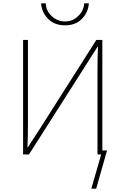

<svg xmlns="http://www.w3.org/2000/svg" viewBox="-20 -931 757 1157"><path d="M227.5 -911.1H255.9Q256.8 -866.2 291.5 -834Q326.2 -801.8 372.1 -801.8Q418.9 -801.8 452.1 -835Q485.4 -868.2 487.3 -911.1H515.6Q511.7 -856.4 473.6 -817.4Q435.5 -778.3 372.1 -778.3Q308.6 -778.3 270 -817.4Q231.4 -856.4 227.5 -911.1ZM530.3 206.1 596.7 -24.4H625L559.6 206.1ZM119.1 -690.4H148.4V-192.4Q148.4 -105.5 145.5 -43H147.5L221.7 -157.2L560.5 -690.4H596.7V0H567.4V-479.5Q567.4 -589.8 570.3 -648.4H567.4L503.9 -548.8L154.3 0H119.1Z"/></svg>

Font: Gothic A1 Thin
Style: Regular
Weight: 250
Designer: HanYang I&C Co.,Ltd.
Foundry: HanYang I&C Co.,Ltd.
Version: Version 2.50